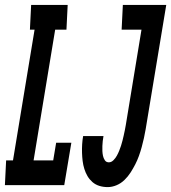

<svg xmlns="http://www.w3.org/2000/svg" viewBox="-47 -755 698 783"><path d="M-27 0 -22 -101H6L94 -634H75L80 -735H229L224 -634H178L90 -101H170L182 -173H244L215 0ZM392 8Q374 8 358 3Q342 -2 330 -12.5Q318 -23 310 -36.5Q302 -50 297 -66Q292 -82 290 -98.5Q288 -115 287.5 -132Q287 -149 288 -166Q289 -183 292 -200H375Q373 -190 372 -180Q371 -170 370.5 -159.5Q370 -149 370.5 -139Q371 -129 373 -119.5Q375 -110 380.5 -101.5Q386 -93 397 -93Q407 -93 415.5 -101.5Q424 -110 429.5 -120Q435 -130 439 -140Q443 -150 446.5 -160.5Q450 -171 452.5 -181.5Q455 -192 457.5 -202.5Q460 -213 462 -223.5Q464 -234 466 -245L530 -634H449L454 -735H631L547 -228Q544 -210 540 -192Q536 -174 531 -155.5Q526 -137 519.5 -119Q513 -101 504.5 -84.5Q496 -68 485.5 -51.5Q475 -35 460.5 -21Q446 -7 428 0.5Q410 8 392 8Z"/></svg>

Font: Iosevka Slab Extended Oblique
Style: Bold
Weight: 700
Width: 7
Italic angle: -9°
Monospace: yes
Designer: Belleve Invis
Foundry: Belleve Invis
Version: Version 11.1.1; ttfautohint (v1.8.3)